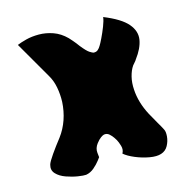

<svg xmlns="http://www.w3.org/2000/svg" viewBox="-90 -658 728 746"><g transform="rotate(-15 274.5 -284.5)"><path d="M505 -88Q510 -79 508.5 -60Q507 -41 497.5 -23.5Q488 -6 469 0Q451 6 422.5 1Q394 -4 366.5 -15.5Q339 -27 324 -40Q332 -54 327 -70.5Q322 -87 317 -96Q316 -98 310 -107Q304 -116 295 -124Q286 -132 274 -130Q269 -129 260.5 -123Q252 -117 242 -104Q229 -87 231 -68.5Q233 -50 233 -50Q233 -50 224 -38Q215 -26 200 -13Q185 0 167 3Q157 4 134.5 0.5Q112 -3 88 -11.5Q64 -20 50 -35Q36 -50 42 -71Q45 -82 63.5 -108.5Q82 -135 104 -163Q125 -191 136.5 -224.5Q148 -258 150 -295Q151 -325 145.5 -354Q140 -383 126 -406L41 -553Q55 -559 78 -565Q101 -571 129.5 -571Q158 -571 186.5 -561Q215 -551 239 -527Q241 -525 251.5 -513Q262 -501 272 -487Q292 -462 302.5 -455.5Q313 -449 317 -448Q328 -447 335 -453Q342 -459 347 -468Q351 -474 360.5 -493.5Q370 -513 379 -536Q388 -559 389 -572Q456 -545 482 -514.5Q508 -484 502.5 -450.5Q497 -417 469 -380Q467 -376 461.5 -370Q456 -364 453 -360Q442 -344 436 -320Q430 -296 432 -268Q435 -216 463 -163Q477 -137 487.5 -119.5Q498 -102 505 -88Z"/></g></svg>

Font: Potta One
Style: Regular
Weight: 400
Designer: 108,108go
Foundry: Font Zone 108
Version: Version 1.000